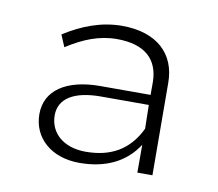

<svg xmlns="http://www.w3.org/2000/svg" viewBox="-47 -817 469 414"><g transform="rotate(10 187.5 -610.5)"><path d="M310 -458 309 -660C309 -724 266 -764 190 -764C145 -764 103 -748 64 -723L75 -697C111 -720 145 -734 184 -734C245 -734 275 -706 276 -657V-628H166C92 -628 47 -598 47 -546C47 -494 88 -457 150 -457C206 -457 250 -477 277 -519V-458ZM159 -483C111 -483 80 -510 80 -549C80 -586 113 -606 171 -606H276L277 -554C253 -504 213 -483 159 -483Z"/></g></svg>

Font: Montserrat arm ExtraLight
Style: Regular
Weight: 275
Designer: Julieta Ulanovsky
Foundry: Julieta Ulanovsky
Version: Version 6.000;PS 006.000;hotconv 1.0.88;makeotf.lib2.5.64775